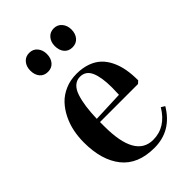

<svg xmlns="http://www.w3.org/2000/svg" viewBox="-224 -826 927 927"><g transform="rotate(-45 239.5 -362.0)"><path d="M39.6 -245.1Q39.6 -283.2 46.9 -319.6Q54.2 -356 70.8 -389.6Q87.4 -423.3 111.3 -448.7Q135.3 -474.1 170.7 -489.5Q206.1 -504.9 249 -504.9Q289.6 -504.9 321.8 -493.4Q354 -481.9 375.5 -461.4Q397 -440.9 411.1 -411.4Q425.3 -381.8 431.4 -347.4Q437.5 -313 437.5 -272L424.3 -259.8H164.6V-230Q164.6 -17.1 285.6 -17.1Q371.6 -17.1 422.9 -103L441.9 -91.3Q378.9 14.6 262.7 14.6Q150.4 14.6 95 -54.7Q39.6 -124 39.6 -245.1ZM164.6 -281.7 322.3 -288.1Q323.7 -313 323.7 -335.9Q323.7 -406.7 306.9 -444.8Q290 -482.9 251 -482.9Q227.5 -482.9 210.7 -467.5Q193.8 -452.1 184.6 -423.3Q175.3 -394.5 170.7 -360.6Q166 -326.7 164.6 -281.7ZM102.1 -673.3Q102.1 -701.2 117.7 -719.5Q133.3 -737.8 158.7 -737.8Q185.1 -737.8 200.4 -719.2Q215.8 -700.7 215.8 -673.3Q215.8 -645 200.4 -626.7Q185.1 -608.4 158.7 -608.4Q132.3 -608.4 117.2 -626.2Q102.1 -644 102.1 -673.3ZM269.5 -673.3Q269.5 -701.2 285.2 -719.5Q300.8 -737.8 326.2 -737.8Q352.1 -737.8 367.7 -719Q383.3 -700.2 383.3 -673.3Q383.3 -645 367.9 -626.7Q352.5 -608.4 326.2 -608.4Q299.8 -608.4 284.7 -626.2Q269.5 -644 269.5 -673.3Z"/></g></svg>

Font: Vidaloka
Style: Regular
Weight: 400
Designer: Cyreal (www.cyreal.org)
Foundry: Cyreal (www.cyreal.org)
Version: Version 1.011